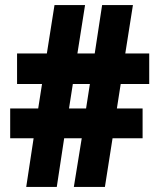

<svg xmlns="http://www.w3.org/2000/svg" viewBox="-20 -734 620 754"><path d="M454 -404 439 -308H540V-191H422L392 0H270L301 -191H232L203 0H83L112 -191H20V-308H130L145 -404H47V-524H164L194 -714H314L284 -524H352L381 -714H502L472 -524H566V-404ZM251 -308H318L333 -404H266Z"/></svg>

Font: Noto Sans Myanmar Condensed Black
Style: Regular
Weight: 900
Width: 3
Designer: Monotype Design Team
Foundry: Monotype Imaging Inc.
Version: Version 2.107; ttfautohint (v1.8.4.7-5d5b)